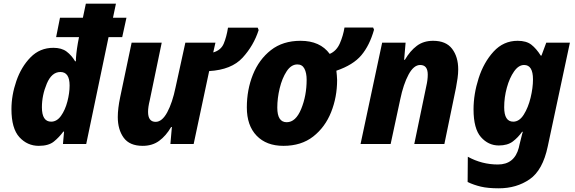

<svg xmlns="http://www.w3.org/2000/svg" viewBox="-20 -780 3114 1040"><path d="M257 -121Q207 -121 207 -199Q207 -264 233.5 -327Q260 -390 307 -390Q357 -390 357 -317Q357 -276 345 -230Q333 -184 310.5 -152.5Q288 -121 257 -121ZM190 10Q243 10 271.5 -13Q300 -36 323 -67H327L321 0H447L568 -579H642L665 -684H592L608 -760H445L429 -684H305L284 -579H408L402 -548Q391 -484 391 -448H387Q368 -480 341 -500.5Q314 -521 269 -521Q196 -521 145.5 -469.5Q95 -418 68.5 -341Q42 -264 42 -189Q42 -84 85 -37Q128 10 190 10Z M753 10Q805 10 842 -17Q879 -44 907 -92H911L903 0H1029L1113 -395Q1234 -402 1294 -467.5Q1354 -533 1381 -617L1376 -630H1215Q1207 -580 1192 -544Q1177 -508 1135 -496L1147 -549H984L931 -307Q914 -224 886 -172Q858 -120 823 -120Q782 -120 782 -174Q782 -200 791 -236L856 -549H693L631 -254Q618 -192 618 -146Q618 -78 650 -34Q682 10 753 10Z M1515 10Q1612 10 1676.5 -40.5Q1741 -91 1773.5 -172.5Q1806 -254 1806 -347Q1806 -360 1804.5 -372.5Q1803 -385 1802 -397Q1893 -428 1937.5 -481Q1982 -534 2006 -619L2001 -631H1846Q1839 -587 1821 -545.5Q1803 -504 1766 -488Q1714 -559 1608 -559Q1512 -559 1447.5 -508.5Q1383 -458 1350 -376Q1317 -294 1317 -198Q1317 -100 1370 -45Q1423 10 1515 10ZM1533 -118Q1482 -118 1482 -197Q1482 -248 1495 -302Q1508 -356 1532.5 -393.5Q1557 -431 1591 -431Q1617 -431 1629 -408Q1641 -385 1641 -348Q1641 -262 1611.5 -190Q1582 -118 1533 -118Z M1933 0H2096L2148 -242Q2165 -324 2193 -376Q2221 -428 2256 -428Q2297 -428 2297 -376Q2297 -347 2289 -313L2224 0H2387L2450 -305Q2455 -331 2458.5 -356.5Q2462 -382 2462 -404Q2462 -472 2429 -515.5Q2396 -559 2326 -559Q2274 -559 2237.5 -531.5Q2201 -504 2173 -456H2169L2177 -549H2050Z M2760 -121Q2711 -121 2711 -199Q2711 -253 2725.5 -305.5Q2740 -358 2764.5 -393Q2789 -428 2819 -428Q2867 -428 2867 -350Q2867 -304 2854 -250.5Q2841 -197 2817 -159Q2793 -121 2760 -121ZM2682 240Q2778 240 2849 191Q2920 142 2947 13L3067 -549H2939L2913 -479H2909Q2885 -517 2858 -538Q2831 -559 2784 -559Q2707 -559 2653.5 -500.5Q2600 -442 2572.5 -356Q2545 -270 2545 -188Q2545 -83 2585 -37.5Q2625 8 2682 8Q2729 8 2757.5 -13.5Q2786 -35 2808 -66H2812Q2810 -62 2804.5 -39Q2799 -16 2794 3L2790 21Q2766 111 2677 111Q2590 111 2514 69L2513 206Q2547 222 2585 231Q2623 240 2682 240Z"/></svg>

Font: Noto Sans Display Extra
Style: Italic
Weight: 800
Italic angle: -12°
Designer: Monotype Design Team
Foundry: Monotype Imaging Inc.
Version: Version 1.900